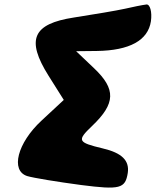

<svg xmlns="http://www.w3.org/2000/svg" viewBox="-20 -899 694 855"><path d="M536 -860C500 -852 399 -835 309 -821C126 -793 95 -723 196 -562L264 -454L165 -362C57 -262 26 -139 101 -115C127 -107 236 -89 342 -75C514 -53 538 -59 549 -129C557 -184 523 -218 438 -238C325 -265 322 -273 390 -338C495 -438 497 -502 399 -595L319 -671L411 -672C557 -674 639 -719 652 -804C658 -846 648 -881 632 -879C615 -877 570 -868 536 -860Z"/></svg>

Font: Hussar Skorodowane
Style: Ky
Weight: 700
Foundry: Cannot Into Space Fonts
Version: Version 0.892